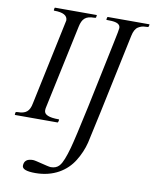

<svg xmlns="http://www.w3.org/2000/svg" viewBox="-106 -766 937 1173"><g transform="rotate(10 362.5 -180.0)"><path d="M547 -633C547 -626.3 541.2 -595.5 529.5 -540.5L443.5 -129C413.9 9.2 393.5 98.2 382.5 138C374.2 168 366.3 192 359 210C344.1 246.6 328.5 276 282 276C264.2 276 185.8 252 168 252C131.3 252 113 267 113 297C113 317.7 140.3 328 195 328C307.8 328 387.6 275.3 431.3 204.3C454.2 167.2 470.6 128.7 480.5 89C489.5 53.1 538.3 -176.2 627 -599C633 -627.7 643.2 -646.5 657.5 -655.5C671.8 -664.5 686 -669 700 -669C714 -669 721.3 -670.3 722 -673C722 -673 725 -685 725 -685C725 -687 724 -688 722 -688H467C465 -688.7 463.7 -687.7 463 -685L460 -673C460 -670.3 461 -669 463 -669C506.9 -669 547 -666.6 547 -633ZM188 -59C188 -67 188.7 -73.3 190 -78L301 -599C311.4 -648.6 331.9 -669 385 -669C391.7 -669 395.3 -670.3 396 -673L398 -685C398.7 -687 398 -688 396 -688H141C138.3 -688.7 136.7 -687.7 136 -685L134 -673C134 -670.3 135 -669 137 -669C192.3 -669 220 -653.7 220 -623C220 -622.1 182.3 -444.1 107 -89C97.8 -39.3 76 -20 24 -20C17.3 -20 13.3 -18.7 12 -16L10 -4C10 -1.3 11 0 13 0H275C277 0 278.3 -1.3 279 -4L282 -16C282 -18.7 281 -20 279 -20C218.3 -20 188 -33 188 -59Z"/></g></svg>

Font: fbb
Style: Italic
Weight: 400
Italic angle: -12°
Designer: David J. Perry, Michael Sharpe
Version: Version 0.991